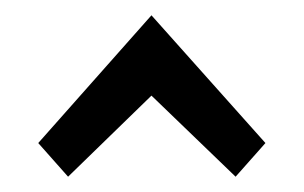

<svg xmlns="http://www.w3.org/2000/svg" viewBox="-20 -718 397 251"><path d="M178 -698 327 -531 288 -487 178 -593 69 -487 30 -531Z"/></svg>

Font: ArsenalBold
Style: Bold
Weight: 700
Designer: Andrij Shevchenko
Foundry: Stairsfor.com
Version: Version 1.000